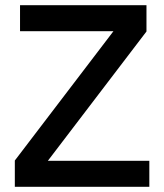

<svg xmlns="http://www.w3.org/2000/svg" viewBox="-20 -718 631 738"><path d="M554 0H37V-101L416 -598H57V-698H543V-597L164 -100H554Z"/></svg>

Font: IBM Plex Sans Arabic Medium
Style: Regular
Weight: 500
Designer: Mike Abbink, Paul van der Laan, Pieter van Rosmalen, Wael Morcos, Khajak Apelian
Foundry: Bold Monday
Version: Version 1.1